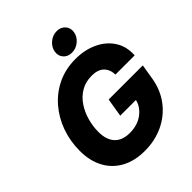

<svg xmlns="http://www.w3.org/2000/svg" viewBox="-262 -1103 1263 1263"><g transform="rotate(-45 369.0 -472.0)"><path d="M341.3 11.7Q247.1 11.7 179.2 -25.4Q111.3 -62.5 74.7 -130.4Q38.1 -198.2 38.1 -291Q38.1 -381.3 67.1 -462.4Q96.2 -543.5 150.1 -605.7Q204.1 -668 278.8 -703.6Q353.5 -739.3 445.3 -739.3Q530.3 -739.3 598.4 -707.8Q666.5 -676.3 704.6 -618.2Q742.7 -560.1 737.8 -480.5H559.1Q558.1 -528.8 529.1 -557.4Q500 -585.9 443.8 -585.9Q385.3 -585.9 341.8 -559.8Q298.3 -533.7 269.8 -490.5Q241.2 -447.3 227.1 -395.5Q212.9 -343.8 212.9 -293Q212.9 -220.2 249 -180.9Q285.2 -141.6 355 -141.6Q425.3 -141.6 474.4 -177.2Q523.4 -212.9 536.1 -267.1H390.1L411.6 -396H729L711.9 -292Q696.8 -199.7 645.3 -131.3Q593.8 -63 515.1 -25.6Q436.5 11.7 341.3 11.7ZM459 -784.2Q421.4 -784.2 399.7 -809.1Q377.9 -834 383.8 -870.1Q390.1 -905.8 420.2 -930.9Q450.2 -956.1 487.8 -956.1Q525.4 -956.1 547.4 -930.9Q569.3 -905.8 563.5 -870.1Q557.1 -834 526.9 -809.1Q496.6 -784.2 459 -784.2Z"/></g></svg>

Font: Inter Display ExtraBold
Style: Italic
Weight: 800
Italic angle: -9.39999°
Designer: Rasmus Andersson
Foundry: rsms
Version: Version 4.000;git-a52131595